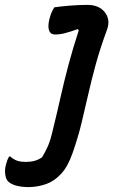

<svg xmlns="http://www.w3.org/2000/svg" viewBox="-106 -564 476 785"><path d="M251 -544Q299 -544 322.5 -514Q346 -484 332 -444Q303 -365 285 -299Q267 -233 254 -175Q241 -117 227 -59.5Q213 -2 191 61Q172 116 144.5 146Q117 176 84 188Q51 200 13 201Q-20 201 -43 194Q-66 187 -76 174Q-83 164 -85 145.5Q-87 127 -81 107Q-77 90 -69 76H-64Q-49 89 -34.5 93.5Q-20 98 -1 98Q19 98 35.5 93.5Q52 89 66 79Q80 56 90.5 32Q101 8 112 -41Q128 -106 142 -168.5Q156 -231 173.5 -297Q191 -363 216 -440L212 -445Q181 -434 160 -428.5Q139 -423 119 -423Q101 -423 95 -438.5Q89 -454 95 -482Q99 -499 104 -511Q109 -523 116 -534Q142 -538 180 -541Q218 -544 251 -544Z"/></svg>

Font: Recursive Sn Csl St Med
Style: Italic
Weight: 500
Italic angle: -15°
Version: Version 1.079;hotconv 1.0.112;makeotfexe 2.5.65598; ttfautoh